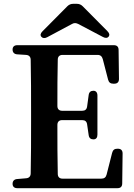

<svg xmlns="http://www.w3.org/2000/svg" viewBox="-20 -980 705 1007"><path d="M543 -817 414 -947C405 -956 395 -960 383 -960H364C352 -960 342 -956 333 -947L203 -816C192 -805 190 -795 197 -787C204 -779 215 -778 228 -785L357 -854C369 -861 379 -860 391 -854L520 -786C533 -779 544 -780 550 -788C556 -796 554 -806 543 -817ZM71 7H596C612 7 621 -1 621 -18L623 -175C623 -192 614 -200 598 -200H595C580 -200 572 -193 568 -178L539 -64C535 -49 526 -43 511 -43H308C292 -43 283 -52 283 -68C281 -150 281 -234 281 -325C281 -341 290 -350 306 -350H411C426 -350 435 -343 437 -327L445 -272C447 -256 456 -249 470 -249C484 -249 491 -258 491 -274V-479C491 -495 483 -504 470 -504C456 -504 447 -497 445 -481L437 -422C435 -406 426 -399 411 -399H306C290 -399 281 -408 281 -424C281 -508 281 -589 283 -667C283 -683 292 -692 308 -692H492C507 -692 515 -684 519 -670L547 -562C551 -547 560 -541 575 -541H579C595 -541 604 -549 604 -566L602 -718C602 -735 593 -743 577 -743H71C55 -743 46 -735 46 -720C46 -705 55 -696 70 -695L117 -692C132 -691 141 -682 141 -666C143 -576 143 -484 143 -393V-343C143 -252 143 -160 141 -71C141 -55 132 -46 117 -45L70 -41C55 -40 46 -31 46 -16C46 -1 55 7 71 7Z"/></svg>

Font: 寒蝉锦书宋Pro Soft
Style: Regular
Weight: 700
Designer: 寒蝉锦书宋{Warren} 思源宋体{Ryoko NISHIZUKA 西塚涼子 (kana & ideographs); Frank Grießhammer (Latin, Greek & Cyrillic); Wenlong ZHANG 
Foundry: Adobe & ChillType
Version: Version 2.000;Glyphs 3.1.1 (3135)